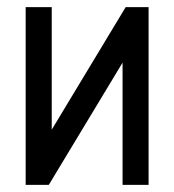

<svg xmlns="http://www.w3.org/2000/svg" viewBox="-20 -520 490 540"><path d="M52.2 0V-500H125.5V-155.3L333.5 -500H397.9V0H324.7V-343.8L117.2 0Z"/></svg>

Font: Anka/Coder Narrow
Style: Regular
Weight: 400
Width: 3
Monospace: yes
Version: Version 001.100